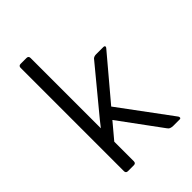

<svg xmlns="http://www.w3.org/2000/svg" viewBox="-215 -790 931 931"><g transform="rotate(-45 250.0 -325.0)"><path d="M266 -236 462 29Q465 34 464 38.5Q463 43 457 43H413Q403 43 395 40Q387 37 382 29L224 -186L156 -105V29Q156 43 142 43H102Q88 43 88 29V-679Q88 -693 102 -693H142Q156 -693 156 -679V-197L182 -230L372 -460Q380 -467 393 -467H444Q450 -467 452 -462.5Q454 -458 449 -453Z"/></g></svg>

Font: NanumGothicCoding
Style: Regular
Weight: 400
Monospace: yes
Designer: Kwon Bruce; Nicolas Noh; Sung-woo Choi; Go-un Cha; Soo-hyun Park;
Foundry: NHN Corporation
Version: Version 2.000;PS 1;hotconv 1.0.49;makeotf.lib2.0.14853